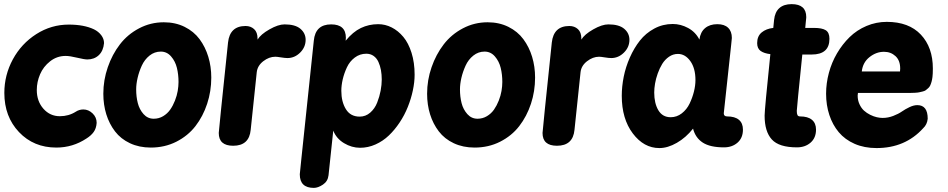

<svg xmlns="http://www.w3.org/2000/svg" viewBox="-20 -706 4594 930"><path d="M297.9 -435.1Q255.9 -435.1 222.9 -409.2Q189.9 -383.3 174.1 -346.2Q158.2 -309.1 158.2 -270Q158.2 -215.8 190.2 -179.4Q222.2 -143.1 270 -143.1Q313 -143.1 347.2 -165Q363.8 -175.8 383.8 -175.8Q408.7 -175.8 428.5 -156.7Q448.2 -137.7 448.2 -110.8Q446.3 -84 433.8 -66.7Q421.4 -49.3 398.9 -35.2Q332.5 8.8 252.9 8.8Q143.1 8.8 72 -66.2Q1 -141.1 1 -255.9Q1 -342.3 42.2 -418.5Q83.5 -494.6 155.8 -540.8Q228 -586.9 313 -586.9Q386.7 -586.9 435.1 -564Q457 -553.2 470.5 -535.4Q483.9 -517.6 483.9 -497.1Q480.5 -459.5 458.5 -438.7Q436.5 -418 402.8 -418Q389.2 -418 353.5 -426.5Q317.9 -435.1 297.9 -435.1Z M773.4 -598.1Q829.6 -598.1 874.3 -575.9Q918.9 -553.7 946.8 -516.1Q974.6 -478.5 989 -430.9Q1003.4 -383.3 1003.4 -330.1Q1003.4 -264.2 983.4 -203.4Q963.4 -142.6 926.8 -95.2Q890.1 -47.9 834 -19.5Q777.8 8.8 710.4 8.8Q654.3 8.8 609.6 -12.2Q564.9 -33.2 537.1 -69.6Q509.3 -106 494.9 -152.3Q480.5 -198.7 480.5 -252Q480.5 -317.9 502 -380.1Q523.4 -442.4 560.8 -491Q598.1 -539.6 653.8 -568.8Q709.5 -598.1 773.4 -598.1ZM758.8 -456.1Q728.5 -456.1 704.3 -436.8Q680.2 -417.5 666.7 -387.9Q653.3 -358.4 646.5 -328.6Q639.6 -298.8 639.6 -272.9Q639.6 -237.3 647.5 -206.5Q655.3 -175.8 675.3 -153.3Q695.3 -130.9 724.6 -130.9Q749.5 -130.9 770.3 -143.3Q791 -155.8 804.4 -175Q817.9 -194.3 827.4 -218.5Q836.9 -242.7 840.8 -265.6Q844.7 -288.6 844.7 -309.1Q844.7 -345.2 836.9 -377.2Q829.1 -409.2 808.8 -432.6Q788.6 -456.1 758.8 -456.1Z M1084.5 -500Q1093.3 -580.1 1169.4 -580.1Q1194.3 -580.1 1210.9 -564.9Q1227.5 -549.8 1227.5 -519V-514.2Q1242.7 -539.6 1285.2 -563.7Q1327.6 -587.9 1358.4 -587.9Q1410.2 -587.9 1435.3 -566.4Q1460.4 -544.9 1460.4 -513.2Q1460.4 -477.5 1433.8 -451.2Q1407.2 -424.8 1372.6 -424.8Q1360.4 -424.8 1341.1 -428Q1321.8 -431.2 1313.5 -431.2Q1283.2 -431.2 1255.1 -409.4Q1227.1 -387.7 1223.6 -356L1194.3 -77.1Q1187 0 1109.4 0Q1039.6 0 1039.6 -62Q1039.6 -71.8 1084.5 -500Z M1500 -508.8Q1507.3 -587.9 1584 -587.9Q1655.3 -587.9 1655.3 -522.9Q1655.3 -521 1654.8 -516.1Q1654.3 -511.2 1654.3 -508.8Q1689.5 -551.8 1728 -570.3Q1766.6 -588.9 1812 -588.9Q1846.2 -588.9 1877.4 -573Q1908.7 -557.1 1933.6 -527.3Q1958.5 -497.6 1973.4 -450.2Q1988.3 -402.8 1988.3 -344.2Q1988.3 -308.1 1979.7 -267.8Q1971.2 -227.5 1955.3 -188Q1939.5 -148.4 1915.8 -112.8Q1892.1 -77.1 1863.5 -49.8Q1835 -22.5 1798.8 -6.3Q1762.7 9.8 1724.1 9.8Q1683.6 9.8 1646.5 -12.5Q1609.4 -34.7 1594.2 -73.2L1571.3 143.1Q1567.9 172.4 1544.2 188.2Q1520.5 204.1 1500 204.1Q1432.1 204.1 1432.1 138.2Q1432.1 136.2 1439.5 65.4Q1464.8 -171.9 1500 -508.8ZM1722.2 -141.1Q1751 -141.1 1773.2 -160.4Q1795.4 -179.7 1806.9 -209Q1818.4 -238.3 1823.7 -266.8Q1829.1 -295.4 1829.1 -320.8Q1829.1 -345.2 1825.2 -366.5Q1821.3 -387.7 1813 -406Q1804.7 -424.3 1789.6 -435.1Q1774.4 -445.8 1754.4 -445.8Q1723.1 -445.8 1698.5 -427.2Q1673.8 -408.7 1660.4 -379.9Q1647 -351.1 1640.1 -321.8Q1633.3 -292.5 1633.3 -266.1Q1633.3 -212.9 1655.5 -177Q1677.7 -141.1 1722.2 -141.1Z M2341.8 -598.1Q2397.9 -598.1 2442.6 -575.9Q2487.3 -553.7 2515.1 -516.1Q2543 -478.5 2557.4 -430.9Q2571.8 -383.3 2571.8 -330.1Q2571.8 -264.2 2551.8 -203.4Q2531.7 -142.6 2495.1 -95.2Q2458.5 -47.9 2402.3 -19.5Q2346.2 8.8 2278.8 8.8Q2222.7 8.8 2178 -12.2Q2133.3 -33.2 2105.5 -69.6Q2077.6 -106 2063.2 -152.3Q2048.8 -198.7 2048.8 -252Q2048.8 -317.9 2070.3 -380.1Q2091.8 -442.4 2129.2 -491Q2166.5 -539.6 2222.2 -568.8Q2277.8 -598.1 2341.8 -598.1ZM2327.1 -456.1Q2296.9 -456.1 2272.7 -436.8Q2248.5 -417.5 2235.1 -387.9Q2221.7 -358.4 2214.8 -328.6Q2208 -298.8 2208 -272.9Q2208 -237.3 2215.8 -206.5Q2223.6 -175.8 2243.7 -153.3Q2263.7 -130.9 2293 -130.9Q2317.9 -130.9 2338.6 -143.3Q2359.4 -155.8 2372.8 -175Q2386.2 -194.3 2395.8 -218.5Q2405.3 -242.7 2409.2 -265.6Q2413.1 -288.6 2413.1 -309.1Q2413.1 -345.2 2405.3 -377.2Q2397.5 -409.2 2377.2 -432.6Q2356.9 -456.1 2327.1 -456.1Z M2652.8 -500Q2661.6 -580.1 2737.8 -580.1Q2762.7 -580.1 2779.3 -564.9Q2795.9 -549.8 2795.9 -519V-514.2Q2811 -539.6 2853.5 -563.7Q2896 -587.9 2926.8 -587.9Q2978.5 -587.9 3003.7 -566.4Q3028.8 -544.9 3028.8 -513.2Q3028.8 -477.5 3002.2 -451.2Q2975.6 -424.8 2940.9 -424.8Q2928.7 -424.8 2909.4 -428Q2890.1 -431.2 2881.8 -431.2Q2851.6 -431.2 2823.5 -409.4Q2795.4 -387.7 2792 -356L2762.7 -77.1Q2755.4 0 2677.7 0Q2607.9 0 2607.9 -62Q2607.9 -71.8 2652.8 -500Z M3454.6 -588.9Q3488.8 -588.9 3506.8 -571.5Q3524.9 -554.2 3524.9 -522Q3524.9 -520.5 3521.5 -487.8Q3507.3 -358.9 3485.8 -157.2Q3485.8 -142.1 3502 -142.1Q3539.6 -142.1 3559.1 -125.7Q3578.6 -109.4 3578.6 -78.1Q3578.6 -38.1 3552.5 -15.1Q3526.4 7.8 3486.8 7.8Q3419.9 7.8 3384.3 -15.1Q3348.6 -38.1 3336.9 -83Q3302.7 -39.6 3258.5 -14.2Q3214.4 11.2 3173.8 11.2Q3098.6 11.2 3045.2 -59.6Q2991.7 -130.4 2991.7 -242.2Q2991.7 -287.1 3001.2 -334.5Q3010.7 -381.8 3031 -427.7Q3051.3 -473.6 3079.6 -509.5Q3107.9 -545.4 3149.2 -567.6Q3190.4 -589.8 3238.8 -589.8Q3277.3 -589.8 3313.2 -570.3Q3349.1 -550.8 3367.7 -514.2Q3372.6 -550.8 3395.3 -569.8Q3418 -588.9 3454.6 -588.9ZM3228.5 -138.2Q3258.3 -138.2 3282.5 -157Q3306.6 -175.8 3320.3 -204.3Q3334 -232.9 3341.3 -262.5Q3348.6 -292 3348.6 -317.9Q3348.6 -375.5 3323.7 -410.2Q3298.8 -444.8 3263.7 -444.8Q3240.2 -444.8 3220.5 -431.2Q3200.7 -417.5 3187.7 -396.5Q3174.8 -375.5 3165.8 -349.9Q3156.7 -324.2 3152.8 -300.8Q3148.9 -277.3 3148.9 -257.8Q3148.9 -205.6 3168.9 -171.9Q3189 -138.2 3228.5 -138.2Z M3725.6 -570.8 3729.5 -609.9Q3733.4 -647.5 3754.9 -666.7Q3776.4 -686 3814.5 -686Q3885.3 -686 3885.3 -623Q3885.3 -621.6 3885 -618.2Q3884.8 -614.7 3883.3 -601.6Q3881.8 -588.4 3880.4 -570.8H3923.3Q3961.9 -570.8 3979.7 -559.6Q3997.6 -548.3 3997.6 -518.1Q3997.6 -441.9 3911.6 -441.9H3866.2Q3839.4 -180.7 3839.4 -168.9Q3839.4 -154.8 3842.8 -148.4Q3846.2 -142.1 3855.5 -142.1Q3893.1 -142.1 3912.8 -125.7Q3932.6 -109.4 3932.6 -78.1Q3932.6 -38.1 3906.2 -15.1Q3879.9 7.8 3840.3 7.8Q3753.4 7.8 3718.5 -30.5Q3683.6 -68.8 3683.6 -146Q3683.6 -174.8 3711.4 -443.8Q3681.2 -447.3 3664.3 -459.2Q3647.5 -471.2 3647.5 -497.1Q3647.5 -530.8 3669.2 -548.8Q3690.9 -566.9 3725.6 -570.8Z M4275.4 -600.1Q4382.3 -600.1 4440.4 -538.3Q4498.5 -476.6 4498.5 -374Q4498.5 -347.2 4496.6 -333Q4495.1 -320.3 4492.2 -310.1Q4489.3 -299.8 4485.8 -292.2Q4482.4 -284.7 4475.8 -278.8Q4469.2 -272.9 4464.1 -269Q4459 -265.1 4448.7 -262.7Q4438.5 -260.3 4431.9 -258.8Q4425.3 -257.3 4411.4 -256.6Q4397.5 -255.9 4389.4 -255.9Q4381.3 -255.9 4364.7 -255.9H4135.7Q4135.7 -253.9 4135 -249.5Q4134.3 -245.1 4134.3 -243.2Q4134.3 -220.2 4143.1 -201.2Q4151.9 -182.1 4165 -170.2Q4178.2 -158.2 4195.1 -149.9Q4211.9 -141.6 4227.1 -138.2Q4242.2 -134.8 4255.4 -134.8Q4281.2 -134.8 4306.6 -144.5Q4332 -154.3 4348.4 -165.8Q4364.7 -177.2 4385.3 -187Q4405.8 -196.8 4423.3 -196.8Q4473.6 -196.8 4473.6 -130.9Q4470.7 -102.5 4451.7 -85Q4364.7 11.2 4225.6 11.2Q4166.5 11.2 4119.6 -9.3Q4072.8 -29.8 4042.7 -65.7Q4012.7 -101.6 3997.1 -149.2Q3981.4 -196.8 3981.4 -252Q3981.4 -302.7 3994.9 -353Q4008.3 -403.3 4034.2 -447.5Q4060.1 -491.7 4095.2 -526.1Q4130.4 -560.5 4177.2 -580.3Q4224.1 -600.1 4275.4 -600.1ZM4154.3 -359.9H4339.4Q4340.3 -364.7 4340.3 -374Q4340.3 -413.1 4317.6 -434.1Q4294.9 -455.1 4261.7 -455.1Q4224.1 -455.1 4191.7 -429.4Q4159.2 -403.8 4154.3 -359.9Z"/></svg>

Font: BPreplay
Style: Bold Italic
Weight: 700
Italic angle: -6°
Designer: Magenta/George Triantafyllakos
Foundry: Magenta/George Triantafyllakos
Version: Version 1.00